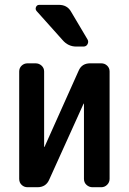

<svg xmlns="http://www.w3.org/2000/svg" viewBox="-20 -785 540 805"><path d="M278.3 -735.4 346.7 -620.1Q352.5 -610.4 347.2 -600.1Q341.8 -589.8 330.1 -589.8H299.8Q265.6 -589.8 242.2 -617.2L133.8 -738.3Q127 -746.1 130.9 -755.4Q134.8 -764.6 144.5 -764.6H224.6Q261.7 -765.6 278.3 -735.4ZM95.7 0Q81.1 0 70.8 -9.8Q60.5 -19.5 60.5 -35.2V-485.4Q60.5 -500 70.8 -509.8Q81.1 -519.5 95.7 -519.5H128.9Q143.6 -519.5 154.3 -509.8Q165 -500 165 -485.4V-169.9Q165 -168.9 166 -168.9Q167 -168.9 167 -169.9L309.6 -488.3Q323.2 -520.5 360.4 -519.5H404.3Q418.9 -519.5 429.2 -509.8Q439.5 -500 439.5 -485.4V-35.2Q439.5 -20.5 429.2 -10.3Q418.9 0 404.3 0H368.2Q353.5 0 342.8 -9.8Q332 -19.5 332 -35.2V-349.6Q332 -350.6 331.1 -350.6Q330.1 -350.6 330.1 -349.6L186.5 -32.2Q172.9 0 136.7 0Z"/></svg>

Font: Rounded-L Mgen+ 1m medium
Style: Regular
Weight: 500
Designer: [Source Han Sans]
Ryoko NISHIZUKA  (kana & ideographs); Paul D. Hunt (Latin, Greek & Cyrillic); Wenlong ZHANG  (bopomofo
Version: Version 1.059.20150602